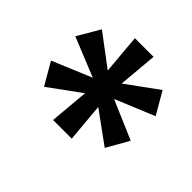

<svg xmlns="http://www.w3.org/2000/svg" viewBox="-103 -866 720 720"><g transform="rotate(-45 256.5 -506.5)"><path d="M230 -295 142 -345 235 -473 237 -471 79 -457V-556L237 -542H235L143 -668L231 -719L296 -564H297L360 -719L449 -667L355 -542H353L513 -556V-457L355 -471L356 -473L449 -345L361 -294L297 -449H296Z"/></g></svg>

Font: Nunito Sans 7pt SemiExpanded
Style: Bold Italic
Weight: 700
Width: 6
Italic angle: -9°
Designer: Vernon Adams
Foundry: Vernon Adams
Version: Version 3.101;gftools[0.9.27]